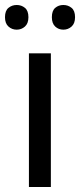

<svg xmlns="http://www.w3.org/2000/svg" viewBox="-31 -750 321 770"><path d="M173 0H85V-536H173ZM-11 -681Q-11 -707 3 -718.5Q17 -730 36 -730Q55 -730 69 -718.5Q83 -707 83 -681Q83 -656 69 -643.5Q55 -631 36 -631Q17 -631 3 -643.5Q-11 -656 -11 -681ZM177 -681Q177 -707 190.5 -718.5Q204 -730 223 -730Q242 -730 256 -718.5Q270 -707 270 -681Q270 -656 256 -643.5Q242 -631 223 -631Q204 -631 190.5 -643.5Q177 -656 177 -681Z"/></svg>

Font: Noto Sans Ambassadori
Style: Regular
Weight: 400
Designer: Monotype Design Team
Foundry: Monotype Imaging Inc.
Version: Version 2.013